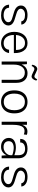

<svg xmlns="http://www.w3.org/2000/svg" viewBox="1422 -2130 719 3603"><g transform="rotate(90 1781.5 -328.5)"><path d="M272.5 11Q204 11 159.2 -9Q114.5 -29 91.8 -62.8Q69 -96.5 67 -139H125Q128.5 -86 167 -61.5Q205.5 -37 269 -37Q319.5 -37 358 -62Q396.5 -87 396.5 -124Q396.5 -156 373 -174.2Q349.5 -192.5 298.5 -205L212 -231Q83.5 -269 83.5 -362Q83.5 -397 100 -420.5Q116.5 -444 142.5 -458.5Q168.5 -473 199.2 -479.2Q230 -485.5 258.5 -485.5Q344 -485.5 391.5 -451.8Q439 -418 441 -368.5H381Q370 -438.5 258.5 -438.5Q204.5 -438.5 174.2 -413.8Q144 -389 144 -359Q144 -301.5 242 -275.5L327 -249Q392.5 -231 425.5 -200.8Q458.5 -170.5 458.5 -124Q458.5 -90 436.5 -59Q414.5 -28 373 -8.5Q331.5 11 272.5 11Z M788 11Q742.5 11 703.5 -7.5Q664.5 -26 636.8 -58.8Q609 -91.5 593.2 -137Q577.5 -182.5 577.5 -235.5Q577.5 -294 593.2 -340.5Q609 -387 636.5 -419.2Q664 -451.5 702.8 -468.5Q741.5 -485.5 788 -485.5Q886.5 -485.5 936.5 -407Q976 -343.5 976 -247.5L975.5 -229H636Q636 -188.5 645.8 -153.5Q655.5 -118.5 674.2 -92.8Q693 -67 721.5 -52.2Q750 -37.5 788 -37.5Q841.5 -37.5 874.2 -63.2Q907 -89 913.5 -139H975.5Q964.5 -68.5 913 -28.5Q863.5 11 788 11ZM917.5 -269Q917.5 -338.5 891.5 -383Q859.5 -438 788.5 -438Q738.5 -438 705.8 -413.5Q673 -389 656 -350.5Q639 -312 636.5 -269Z M1534.5 0H1478V-279.5Q1478 -332.5 1460.8 -367Q1443.5 -401.5 1413 -418.2Q1382.5 -435 1342 -435Q1272 -435 1232.2 -379Q1192.5 -323 1192.5 -230.5V0H1134.5V-474.5H1183.5L1191 -374Q1237.5 -485.5 1355 -485.5Q1438.5 -485.5 1486.5 -430.5Q1534.5 -375.5 1534.5 -279.5ZM1415.5 -561Q1403 -561 1386 -567.5Q1369 -574 1335 -590.5Q1315.5 -601 1304.2 -606Q1293 -611 1286.2 -612.5Q1279.5 -614 1273.5 -614Q1239.5 -614 1218 -561L1193.5 -577.5Q1206 -624 1226.8 -646Q1247.5 -668 1273.5 -668Q1282.5 -668 1290.5 -666Q1304 -663 1346.5 -641.5Q1385.5 -622 1393 -619Q1403.5 -614.5 1414 -614.5Q1428.5 -614.5 1442.2 -627.2Q1456 -640 1467 -668L1493 -650Q1480 -604.5 1459.2 -582.8Q1438.5 -561 1415.5 -561Z M1892 11Q1830.5 11 1781.5 -17Q1732.5 -45 1704.2 -100.2Q1676 -155.5 1676 -237.5Q1676 -318 1703.5 -373.2Q1731 -428.5 1779.8 -457Q1828.5 -485.5 1892 -485.5Q1952.5 -485.5 2001.2 -458.2Q2050 -431 2078.8 -376Q2107.5 -321 2107.5 -237.5Q2107.5 -158 2080 -102.5Q2052.5 -47 2004 -18Q1955.5 11 1892 11ZM1891 -39.5Q1943 -39.5 1978 -64Q2013 -88.5 2030.5 -133Q2048 -177.5 2048 -237.5Q2048 -320 2016.5 -372.5Q1978.5 -436 1893 -436Q1840.5 -436 1805.8 -411Q1771 -386 1753.8 -341.5Q1736.5 -297 1736.5 -237.5Q1736.5 -153.5 1769.5 -101Q1808.5 -39.5 1891 -39.5Z M2322.5 0H2264.5V-475H2322.5V-385Q2356 -483.5 2447.5 -483.5Q2481 -483.5 2509.5 -473L2503 -416.5Q2488.5 -422 2471.2 -425.8Q2454 -429.5 2440.5 -429.5Q2396.5 -429.5 2370.8 -403Q2345 -376.5 2333.8 -328.8Q2322.5 -281 2322.5 -217.5Z M2735 11Q2678 11 2641 -9.8Q2604 -30.5 2586 -63Q2568 -95.5 2568 -130Q2568 -179 2592 -209.2Q2616 -239.5 2656.5 -253.2Q2697 -267 2746.5 -267Q2817.5 -267 2892.5 -238V-308.5Q2892.5 -380.5 2861.2 -410.2Q2830 -440 2773 -440Q2742.5 -440 2715 -431.2Q2687.5 -422.5 2670.2 -402.2Q2653 -382 2653 -348H2587Q2587 -398.5 2612 -428.8Q2637 -459 2679.2 -472.2Q2721.5 -485.5 2773 -485.5Q2822.5 -485.5 2862.8 -468.2Q2903 -451 2926.8 -412Q2950.5 -373 2950.5 -307.5V0H2900L2893 -92Q2874 -47 2833.5 -18Q2793 11 2735 11ZM2742.5 -35.5Q2784.5 -35.5 2818.5 -55.5Q2852.5 -75.5 2872.5 -105Q2892.5 -134.5 2892.5 -162V-199Q2859.5 -212 2821 -219.2Q2782.5 -226.5 2752.5 -226.5Q2702 -226.5 2665.8 -204.8Q2629.5 -183 2629.5 -130Q2629.5 -106 2640.2 -84.5Q2651 -63 2675.8 -49.2Q2700.5 -35.5 2742.5 -35.5Z M3311 11Q3242.5 11 3197.8 -9Q3153 -29 3130.2 -62.8Q3107.5 -96.5 3105.5 -139H3163.5Q3167 -86 3205.5 -61.5Q3244 -37 3307.5 -37Q3358 -37 3396.5 -62Q3435 -87 3435 -124Q3435 -156 3411.5 -174.2Q3388 -192.5 3337 -205L3250.5 -231Q3122 -269 3122 -362Q3122 -397 3138.5 -420.5Q3155 -444 3181 -458.5Q3207 -473 3237.8 -479.2Q3268.5 -485.5 3297 -485.5Q3382.5 -485.5 3430 -451.8Q3477.5 -418 3479.5 -368.5H3419.5Q3408.5 -438.5 3297 -438.5Q3243 -438.5 3212.8 -413.8Q3182.5 -389 3182.5 -359Q3182.5 -301.5 3280.5 -275.5L3365.5 -249Q3431 -231 3464 -200.8Q3497 -170.5 3497 -124Q3497 -90 3475 -59Q3453 -28 3411.5 -8.5Q3370 11 3311 11Z"/></g></svg>

Font: Betina Sans Light
Style: Regular
Weight: 300
Designer: Jonathan Pinhorn (font) & Cristiano Sobral (main changes)
Version: Version 2.001;October 6, 2020;FontCreator 13.0.0.2681 64-bit